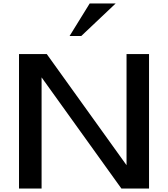

<svg xmlns="http://www.w3.org/2000/svg" viewBox="-20 -1089 971 1109"><path d="M647.9 -1068.8 449.2 -880.9H381.8L498 -1068.8ZM840.8 0H681.2L220.2 -642.1V0H89.8V-776.9H250L710.9 -134.8V-776.9H840.8Z"/></svg>

Font: Sporting Grotesque
Style: Regular
Weight: 400
Designer: Lucas LE BIHAN
Foundry: Lucas LE BIHAN
Version: Version 2.001;PS 2.1;hotconv 1.0.88;makeotf.lib2.5.647800